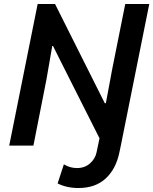

<svg xmlns="http://www.w3.org/2000/svg" viewBox="-20 -740 779 976"><path d="M171.4 -719.7H259.8L512.7 -215.3H518.1L549.8 -385.7L616.7 -719.7H738.8L594.2 0L586.9 34.7Q569.3 119.6 516.8 167.7Q464.4 215.8 378.4 215.8Q348.6 215.8 321.5 209.7Q294.4 203.6 272.9 192.4L304.7 95.2Q335 114.3 371.6 114.3Q410.2 114.3 436.8 91.3Q463.4 68.4 470.7 35.2L485.8 -37.1L293 -419.4L249.5 -506.3H245.6L216.3 -336.9L149.9 0H26.9Z"/></svg>

Font: Reddit Sans Vanilla SemiBold
Style: Italic
Weight: 600
Italic angle: -11.25°
Designer: Stephen Hutchings
Version: Version 1.013